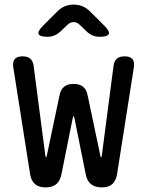

<svg xmlns="http://www.w3.org/2000/svg" viewBox="-20 -805 640 835"><path d="M178 10Q149 10 132.5 -4Q116 -18 111 -47L38 -511Q34 -536 44 -548Q54 -560 78 -560Q100 -560 111.5 -550Q123 -540 126 -520L177 -130Q179 -120 180.5 -120Q182 -120 184 -130L239 -391Q244 -416 259 -428Q274 -440 300 -440Q326 -440 341 -428Q356 -416 361 -391L416 -130Q418 -120 419.5 -120Q421 -120 423 -130L474 -520Q477 -540 488.5 -550Q500 -560 522 -560Q546 -560 556 -548Q566 -536 562 -511L489 -47Q484 -18 468 -4Q452 10 423 10Q394 10 376.5 -3.5Q359 -17 353 -46L304 -290Q302 -300 300 -300Q298 -300 296 -290L247 -46Q241 -17 224 -3.5Q207 10 178 10ZM186 -645Q153 -645 148 -657Q143 -669 166 -692L229 -755Q244 -770 261.5 -777.5Q279 -785 300 -785Q321 -785 339 -777.5Q357 -770 372 -755L434 -693Q458 -669 453 -657Q448 -645 414 -645Q397 -645 382.5 -651Q368 -657 356 -669L329 -695Q315 -709 300 -709Q285 -709 271 -695L243 -668Q231 -657 217 -651Q203 -645 186 -645Z"/></svg>

Font: Maple Mono NL
Style: Regular
Weight: 400
Monospace: yes
Designer: subframe7536
Version: Version 7.000